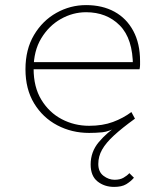

<svg xmlns="http://www.w3.org/2000/svg" viewBox="-20 -510 640 754"><path d="M428 224Q390 224 363 202.5Q336 181 336 136Q336 86 368 48Q400 10 446 -20L449 -15Q408 7 382 9.5Q356 12 330 12Q262 12 205 -18Q148 -48 114 -104Q80 -160 80 -238Q80 -316 113.5 -372.5Q147 -429 201.5 -459.5Q256 -490 318 -490Q382 -490 429.5 -464Q477 -438 503.5 -388.5Q530 -339 530 -270Q530 -263 530 -255Q530 -247 528 -238H90V-266H520L502 -250Q502 -358 450.5 -410Q399 -462 318 -462Q266 -462 219 -435.5Q172 -409 142 -359.5Q112 -310 112 -240Q112 -168 142.5 -118Q173 -68 222.5 -42Q272 -16 330 -16Q383 -16 423.5 -31Q464 -46 496 -70L510 -44Q459 -7 427.5 22Q396 51 381 77.5Q366 104 366 134Q366 165 386.5 180.5Q407 196 430 196Q451 196 465 188Q479 180 488 170L506 188Q493 203 475.5 213.5Q458 224 428 224Z"/></svg>

Font: Source Code Pro ExtraLight
Style: Regular
Weight: 200
Monospace: yes
Designer: Paul D. Hunt, Teo Tuominen
Foundry: Adobe
Version: Version 1.026;hotconv 1.1.0;makeotfexe 2.6.0